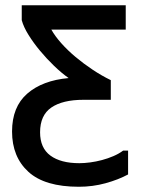

<svg xmlns="http://www.w3.org/2000/svg" viewBox="-20 -714 540 733"><path d="M460 -601H176Q190 -576 214 -549Q238 -522 268.5 -496.5Q299 -471 333.5 -448Q368 -425 403 -408V-333H299Q219 -333 176 -303.5Q133 -274 133 -209Q133 -149 172.5 -120Q212 -91 283 -91Q302 -91 324.5 -94Q347 -97 369.5 -103Q392 -109 413 -118Q434 -127 450 -139H469V-48Q432 -28 383 -14.5Q334 -1 281 -1Q151 -1 88.5 -58Q26 -115 26 -212Q26 -306 84 -356.5Q142 -407 242 -416Q215 -435 186.5 -462.5Q158 -490 133 -520Q108 -550 89 -580.5Q70 -611 63 -637V-694H460Z"/></svg>

Font: D2Coding
Style: Bold
Weight: 700
Monospace: yes
Designer: Yong-Rak Park; Jeong-Hwan Yoon; Sang-Min Lee;
Foundry: NHN Corporation
Version: Version 1.3.2; Build 20180524